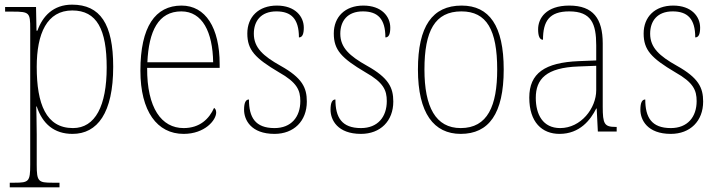

<svg xmlns="http://www.w3.org/2000/svg" viewBox="-20 -566 3092 826"><path d="M22 240H236V220H205C145 220 138 215 138 143V13C138 -50 136 -88 136 -108H138C163 -33 213 10 292 10C399 10 467 -80 467 -279C467 -463 411 -546 290 -546C209 -546 163 -496 141 -434H137L135 -536H2V-516H35C107 -516 110 -511 110 -442V143C110 215 104 220 43 220H22ZM294 -15C178 -15 138 -119 138 -278C138 -422 182 -521 291 -521C397 -521 439 -439 439 -276C439 -111 390 -15 294 -15Z M770 10C861 10 910 -49 910 -82C910 -93 906 -98 901 -102C880 -55 840 -15 770 -15C675 -15 612 -101 613 -274H925V-290C925 -447 864 -542 761 -542C648 -542 584 -451 584 -262C584 -87 656 10 770 10ZM897 -298H614C620 -432 661 -517 760 -517C851 -517 895 -428 897 -298Z M1161 10C1244 10 1300 -45 1300 -129C1300 -189 1280 -231 1187 -283C1112 -325 1072 -361 1072 -421C1072 -475 1102 -517 1169 -517C1232 -517 1266 -486 1266 -405C1281 -405 1287 -420 1287 -447C1287 -495 1250 -542 1171 -542C1092 -542 1044 -493 1044 -422C1044 -351 1077 -316 1180 -255C1258 -211 1272 -178 1272 -131C1272 -63 1233 -15 1161 -15C1078 -15 1051 -61 1051 -138C1037 -138 1030 -124 1030 -94C1030 -50 1060 10 1161 10Z M1533 10C1616 10 1672 -45 1672 -129C1672 -189 1652 -231 1559 -283C1484 -325 1444 -361 1444 -421C1444 -475 1474 -517 1541 -517C1604 -517 1638 -486 1638 -405C1653 -405 1659 -420 1659 -447C1659 -495 1622 -542 1543 -542C1464 -542 1416 -493 1416 -422C1416 -351 1449 -316 1552 -255C1630 -211 1644 -178 1644 -131C1644 -63 1605 -15 1533 -15C1450 -15 1423 -61 1423 -138C1409 -138 1402 -124 1402 -94C1402 -50 1432 10 1533 10Z M1962 10C2083 10 2147 -77 2147 -267C2147 -455 2085 -542 1966 -542C1840 -542 1778 -453 1778 -267C1778 -78 1847 10 1962 10ZM1962 -15C1854 -15 1806 -106 1806 -267C1806 -433 1851 -517 1965 -517C2074 -517 2119 -437 2119 -267C2119 -111 2078 -15 1962 -15Z M2387 10C2475 10 2521 -51 2545 -99H2547L2552 0H2633V-20H2628C2580 -20 2573 -33 2573 -107V-379C2573 -486 2532 -542 2429 -542C2329 -542 2295 -487 2295 -440C2295 -410 2302 -395 2316 -395C2316 -475 2343 -517 2429 -517C2524 -517 2545 -464 2545 -371V-306L2470 -303C2324 -297 2257 -251 2257 -146C2257 -40 2312 10 2387 10ZM2390 -15C2315 -15 2285 -74 2285 -145C2285 -226 2330 -275 2468 -280L2545 -283V-178C2545 -100 2479 -15 2390 -15Z M2866 10C2949 10 3005 -45 3005 -129C3005 -189 2985 -231 2892 -283C2817 -325 2777 -361 2777 -421C2777 -475 2807 -517 2874 -517C2937 -517 2971 -486 2971 -405C2986 -405 2992 -420 2992 -447C2992 -495 2955 -542 2876 -542C2797 -542 2749 -493 2749 -422C2749 -351 2782 -316 2885 -255C2963 -211 2977 -178 2977 -131C2977 -63 2938 -15 2866 -15C2783 -15 2756 -61 2756 -138C2742 -138 2735 -124 2735 -94C2735 -50 2765 10 2866 10Z"/></svg>

Font: Noto Serif Sinhala SemiCondensed Thin
Style: Regular
Weight: 100
Width: 4
Designer: Jelle Bosma - Monotype Design Team
Foundry: Monotype Imaging Inc.
Version: Version 2.007